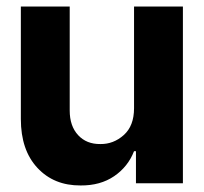

<svg xmlns="http://www.w3.org/2000/svg" viewBox="-20 -566 629 593"><path d="M394 -231.9V-545.9H544.9V0H399.9V-99.1H394Q375.5 -51.3 332.8 -22Q290 7.3 229 6.8Q146.5 7.3 95.5 -47.6Q44.4 -102.5 44.4 -198.2V-545.9H195.3V-224.6Q195.3 -176.8 221.2 -148.7Q247.1 -120.6 290 -121.1Q330.6 -120.6 362.3 -148.9Q394 -177.2 394 -231.9Z"/></svg>

Font: Inter Tight
Style: Bold
Weight: 700
Designer: Rasmus Andersson
Foundry: rsms
Version: Version 3.004; ttfautohint (v1.8.4.7-5d5b)